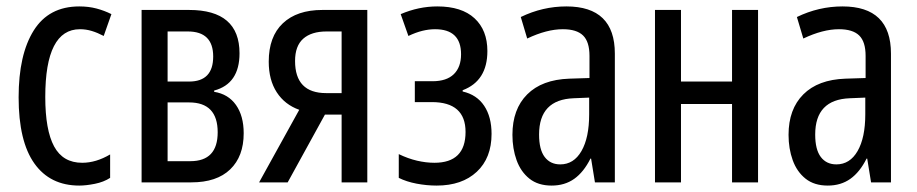

<svg xmlns="http://www.w3.org/2000/svg" viewBox="-20 -568 2855 598"><path d="M227 10Q136 10 87 -59Q38 -128 38 -265Q38 -398 85 -473Q132 -548 227 -548Q256 -548 280.5 -541.5Q305 -535 327 -524L303 -456Q284 -466 266 -471.5Q248 -477 229 -477Q121 -477 121 -266Q121 -163 148.5 -112Q176 -61 236 -61Q279 -61 323 -87V-14Q303 -1 275.5 4.5Q248 10 227 10Z M421 0V-537H569Q726 -537 726 -402Q726 -307 647 -286V-282Q691 -275 715 -241Q739 -207 739 -153Q739 -81 697 -40.5Q655 0 576 0ZM502 -314H569Q644 -314 644 -392Q644 -470 565 -470H502ZM502 -66H573Q658 -66 658 -156Q658 -249 569 -249H502Z M787 0 912 -226Q867 -242 842 -280.5Q817 -319 817 -376Q817 -454 861 -495.5Q905 -537 984 -537H1124V0H1044V-211H992L876 0ZM996 -278H1044V-470H997Q950 -470 924.5 -447.5Q899 -425 899 -378Q899 -278 996 -278Z M1340 10Q1309 10 1277.5 4Q1246 -2 1222 -14V-88Q1251 -74 1279 -67.5Q1307 -61 1333 -61Q1430 -61 1430 -157Q1430 -250 1325 -250H1272V-315H1327Q1371 -315 1393.5 -337Q1416 -359 1416 -399Q1416 -477 1335 -477Q1316 -477 1295.5 -472Q1275 -467 1252 -456L1228 -524Q1284 -548 1342 -548Q1418 -548 1458 -511Q1498 -474 1498 -409Q1498 -316 1421 -287V-283Q1465 -273 1488 -238.5Q1511 -204 1511 -151Q1511 -76 1465 -33Q1419 10 1340 10Z M1698 10Q1656 10 1629 -11.5Q1602 -33 1589 -69Q1576 -105 1576 -148Q1576 -228 1622 -274Q1668 -320 1753 -323L1816 -325V-394Q1816 -438 1796 -457.5Q1776 -477 1733 -477Q1683 -477 1622 -448L1602 -515Q1670 -548 1744 -548Q1895 -548 1895 -401V0H1833L1821 -74H1819Q1798 -32 1768.5 -11Q1739 10 1698 10ZM1725 -56Q1767 -56 1791 -97.5Q1815 -139 1815 -212V-264L1767 -262Q1659 -258 1659 -149Q1659 -102 1676.5 -79Q1694 -56 1725 -56Z M2020 0V-537H2101V-314H2260V-537H2341V0H2260V-244H2101V0Z M2558 10Q2516 10 2489 -11.5Q2462 -33 2449 -69Q2436 -105 2436 -148Q2436 -228 2482 -274Q2528 -320 2613 -323L2676 -325V-394Q2676 -438 2656 -457.5Q2636 -477 2593 -477Q2543 -477 2482 -448L2462 -515Q2530 -548 2604 -548Q2755 -548 2755 -401V0H2693L2681 -74H2679Q2658 -32 2628.5 -11Q2599 10 2558 10ZM2585 -56Q2627 -56 2651 -97.5Q2675 -139 2675 -212V-264L2627 -262Q2519 -258 2519 -149Q2519 -102 2536.5 -79Q2554 -56 2585 -56Z"/></svg>

Font: Noto Sans ExtraCondensed
Style: Regular
Weight: 400
Width: 2
Designer: Monotype Design Team
Foundry: Monotype Imaging Inc.
Version: Version 2.013; ttfautohint (v1.8.4.7-5d5b)